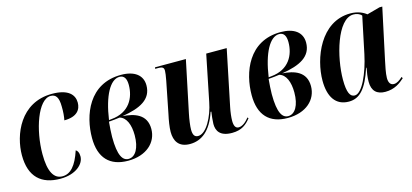

<svg xmlns="http://www.w3.org/2000/svg" viewBox="-52 -897 2699 1258"><g transform="rotate(-15 1297.5 -268.0)"><path d="M237 9C342 9 401 -47 401 -99C401 -126 392 -139 381 -145C349 -48 309 -3 254 -3C197 -3 164 -56 164 -177C164 -340 228 -532 314 -532C348 -532 367 -510 367 -445C368 -409 365 -379 360 -354C448 -354 475 -398 475 -444C475 -497 437 -543 326 -543C110 -543 32 -341 32 -205C32 -57 109 9 237 9Z M696 10C821 10 896 -61 896 -153C896 -252 814 -277 735 -282C860 -302 939 -342 939 -437C939 -506 886 -546 795 -546C577 -546 505 -349 505 -195C505 -60 572 10 696 10ZM661 -282 643 -280C666 -440 719 -536 782 -536C815 -536 828 -510 828 -469C828 -383 784 -293 661 -282ZM702 -1C663 -1 634 -38 634 -168C634 -185 637 -246 640 -270C663 -271 697 -276 714 -278C758 -266 780 -212 780 -141C780 -54 748 -1 702 -1Z M1401 10C1468 10 1500 -19 1529 -55L1524 -62C1503 -36 1478 -14 1452 -14C1431 -14 1421 -32 1421 -66C1421 -89 1425 -125 1432 -158L1510 -536H1371L1308 -225C1290 -130 1237 -28 1181 -28C1157 -28 1146 -44 1146 -81C1146 -104 1152 -149 1160 -187L1233 -536H1024L1022 -526H1040C1074 -526 1081 -518 1081 -497C1081 -485 1078 -464 1072 -432L1029 -215C1021 -179 1013 -132 1013 -100C1013 -41 1038 9 1116 9C1195 9 1260 -40 1300 -160H1305C1302 -144 1297 -96 1297 -78C1297 -32 1319 10 1401 10Z M1779 10C1904 10 1979 -61 1979 -153C1979 -252 1897 -277 1818 -282C1943 -302 2022 -342 2022 -437C2022 -506 1969 -546 1878 -546C1660 -546 1588 -349 1588 -195C1588 -60 1655 10 1779 10ZM1744 -282 1726 -280C1749 -440 1802 -536 1865 -536C1898 -536 1911 -510 1911 -469C1911 -383 1867 -293 1744 -282ZM1785 -1C1746 -1 1717 -38 1717 -168C1717 -185 1720 -246 1723 -270C1746 -271 1780 -276 1797 -278C1841 -266 1863 -212 1863 -141C1863 -54 1831 -1 1785 -1Z M2194 10C2269 10 2316 -45 2359 -175H2362C2356 -142 2351 -115 2351 -82C2351 -19 2384 10 2441 10C2505 10 2544 -21 2573 -47L2568 -57C2548 -39 2529 -25 2508 -25C2486 -25 2473 -42 2473 -75C2473 -106 2485 -161 2491 -189L2565 -535H2546L2458 -511C2436 -529 2400 -546 2351 -546C2147 -546 2061 -316 2061 -167C2061 -59 2103 10 2194 10ZM2241 -19C2210 -19 2192 -50 2192 -139C2192 -289 2258 -534 2368 -534C2389 -534 2409 -528 2423 -512L2371 -264C2345 -141 2291 -19 2241 -19Z"/></g></svg>

Font: Noto Serif Display Condensed
Style: Bold Italic
Weight: 700
Width: 3
Italic angle: -12°
Designer: Monotype Design Team
Foundry: Monotype Imaging Inc.
Version: Version 2.009